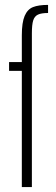

<svg xmlns="http://www.w3.org/2000/svg" viewBox="-20 -763 228 783"><path d="M69 -474H17V-510H69V-619Q69 -671 80.5 -698Q92 -725 114.5 -734Q137 -743 176 -743V-710Q149 -710 135 -703.5Q121 -697 115.5 -680Q110 -663 110 -627V0H69Z"/></svg>

Font: Saira Ultra Condensed ExLight
Style: Regular
Weight: 200
Width: 1
Designer: Hector Gatti with collaboration of the Omnibus-Type team
Foundry: Omnibus-Type
Version: Version 1.001; ttfautohint (v1.8)